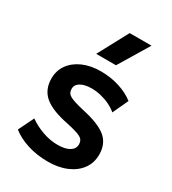

<svg xmlns="http://www.w3.org/2000/svg" viewBox="-188 -863 879 979"><g transform="rotate(30 252.0 -374.0)"><path d="M249 14.5Q184.5 14.5 129.2 -3Q74 -20.5 35.5 -51L80 -142Q117 -115.5 161.5 -100Q206 -84.5 248.5 -84.5Q293.5 -84.5 318.5 -99.5Q343.5 -114.5 343.5 -141.5Q343.5 -167 321.5 -179Q299.5 -191 238.5 -204Q141.5 -223 97.5 -260.2Q53.5 -297.5 53.5 -363Q53.5 -409.5 79.2 -445Q105 -480.5 150.2 -500.2Q195.5 -520 254.5 -520Q312 -520 363.2 -504Q414.5 -488 451.5 -459L409 -367.5Q389.5 -384 364.5 -396Q339.5 -408 311.8 -414.5Q284 -421 257 -421Q217.5 -421 193.2 -407Q169 -393 169 -367.5Q169 -342 191.5 -329.8Q214 -317.5 273 -304Q373 -282.5 416 -247Q459 -211.5 459 -147.5Q459 -98.5 432.5 -62.2Q406 -26 358.8 -5.8Q311.5 14.5 249 14.5ZM188.5 -585 283.5 -762H412L305 -585Z"/></g></svg>

Font: Geologica Cursive Medium
Style: Regular
Weight: 500
Designer: Sindre Bremnes, Frode Helland
Foundry: Monokrom Skriftforlag AS
Version: Version 1.010;gftools[0.9.28]